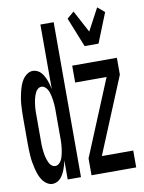

<svg xmlns="http://www.w3.org/2000/svg" viewBox="-87 -829 673 897"><g transform="rotate(-10 250.0 -380.0)"><path d="M89 8Q75 8 62 -1Q49 -10 40.5 -23Q32 -36 27 -50.5Q22 -65 18.5 -79.5Q15 -94 12.5 -109Q10 -124 9 -139Q8 -154 7.5 -169.5Q7 -185 7 -200V-320Q7 -335 7.5 -350.5Q8 -366 9 -381Q10 -396 12.5 -411Q15 -426 18.5 -440.5Q22 -455 27 -469.5Q32 -484 40.5 -497Q49 -510 62 -519Q75 -528 89 -528Q100 -528 110.5 -523Q121 -518 128 -510Q135 -502 140.5 -492Q146 -482 150 -471.5Q154 -461 157 -450.5Q160 -440 162 -429V-735H225V0H162V-91Q160 -80 157 -69.5Q154 -59 150 -48.5Q146 -38 140.5 -28Q135 -18 128 -10Q121 -2 110.5 3Q100 8 89 8ZM116 -72Q125 -72 132.5 -78Q140 -84 144.5 -92Q149 -100 151.5 -109Q154 -118 156 -127Q158 -136 159 -145Q160 -154 161 -163Q162 -172 162 -181.5Q162 -191 162 -200V-320Q162 -329 162 -338.5Q162 -348 161 -357Q160 -366 159 -375Q158 -384 156 -393Q154 -402 151.5 -411Q149 -420 144.5 -428Q140 -436 132.5 -442Q125 -448 116 -448Q107 -448 99.5 -442Q92 -436 88 -428Q84 -420 81 -411Q78 -402 76 -393Q74 -384 73 -375Q72 -366 71 -357Q70 -348 70 -338.5Q70 -329 70 -320V-200Q70 -191 70 -181.5Q70 -172 71 -163Q72 -154 73 -145Q74 -136 76 -127Q78 -118 81 -109Q84 -100 88 -92Q92 -84 99.5 -78Q107 -72 116 -72ZM348 -600 292 -740 325 -768 381 -663 437 -768 470 -740 414 -600ZM275 0V-80L424 -440H275V-520H487V-440L338 -80H487V0Z"/></g></svg>

Font: Iosevka Fixed Medium
Style: Regular
Weight: 500
Monospace: yes
Designer: Belleve Invis
Foundry: Belleve Invis
Version: Version 32.3.0